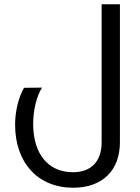

<svg xmlns="http://www.w3.org/2000/svg" viewBox="-20 -725 658 903"><path d="M458 -705V-56C458 34 409 85 323 85C207 85 136 -1 136 -142C136 -208 153 -276 178 -313L93 -312C67 -268 51 -200 51 -139C51 41 159 158 324 158C461 158 544 77 544 -56V-705Z"/></svg>

Font: Hejaz
Style: Regular
Weight: 400
Designer: Bandar Raffah (Arabic) and Santiago Orozco (Latin)
Foundry: Caramella and Typemade
Version: Version 1.010;hotconv 1.0.109;makeotfexe 2.5.65596